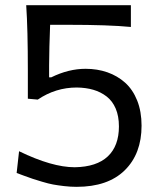

<svg xmlns="http://www.w3.org/2000/svg" viewBox="-20 -706 614 737"><path d="M308.6 -441.9Q353.5 -441.9 392.1 -428.5Q430.7 -415 460.2 -388.7Q489.7 -362.3 506.6 -320.1Q523.4 -277.8 523.4 -223.6Q523.4 -115.7 458.7 -52.2Q394 11.2 273.9 11.2Q250.5 11.2 225.8 8.3Q201.2 5.4 183.8 2.2Q166.5 -1 141.4 -8.5Q116.2 -16.1 106.4 -19.3Q96.7 -22.5 71.5 -31.7Q46.4 -41 43.9 -42L53.2 -125.5Q179.7 -64 267.1 -64Q351.1 -65.4 393.8 -105.7Q436.5 -146 436.5 -220.7Q436.5 -260.3 424.1 -289.3Q411.6 -318.4 389.2 -335.7Q366.7 -353 338.4 -361.3Q310.1 -369.6 274.9 -370.1Q193.4 -370.1 125 -323.7L86.9 -327.1V-434.1Q86.9 -594.7 80.6 -686H482.4V-602.5Q397.5 -610.8 241.2 -610.8H172.4Q168.9 -522.9 168.5 -455.1V-409.2H176.8Q243.2 -441.9 308.6 -441.9Z"/></svg>

Font: Commissioner Flair
Style: Regular
Weight: 400
Designer: Kostas Bartsokas
Foundry: Kostas Bartsokas
Version: Version 1.000